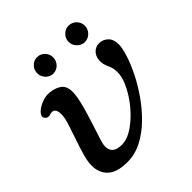

<svg xmlns="http://www.w3.org/2000/svg" viewBox="-187 -813 960 960"><g transform="rotate(-45 293.0 -333.5)"><path d="M170 12Q98 12 64.5 -19Q31 -50 31 -102Q31 -132 42.5 -171.5Q54 -211 68.5 -252.5Q83 -294 94.5 -330.5Q106 -367 106 -390Q106 -443 66 -430Q46 -423 34.5 -437Q23 -451 36 -467Q51 -486 79 -498Q107 -510 127 -510Q166 -510 195.5 -492.5Q225 -475 225 -431Q225 -406 217 -371Q209 -336 197.5 -298Q186 -260 174 -224Q162 -188 154 -161.5Q146 -135 146 -124Q146 -96 162 -82.5Q178 -69 213 -69Q244 -69 277 -88Q310 -107 341.5 -137.5Q373 -168 398 -204Q423 -240 438 -275.5Q453 -311 453 -339Q453 -365 447.5 -379.5Q442 -394 436.5 -406.5Q431 -419 430 -436Q428 -468 445.5 -488.5Q463 -509 490 -509Q516 -509 536 -490.5Q556 -472 556 -436Q556 -410 542.5 -367Q529 -324 504 -273.5Q479 -223 444 -173Q409 -123 366 -81Q323 -39 273.5 -13.5Q224 12 170 12ZM444 -563Q421 -563 404 -580.5Q387 -598 387 -621Q387 -645 404 -662Q421 -679 444 -679Q468 -679 485 -662Q502 -645 502 -621Q502 -598 485 -580.5Q468 -563 444 -563ZM221 -563Q198 -563 181.5 -580.5Q165 -598 165 -621Q165 -645 181.5 -662Q198 -679 221 -679Q245 -679 261.5 -662Q278 -645 278 -621Q278 -598 261.5 -580.5Q245 -563 221 -563Z"/></g></svg>

Font: Zen Old Mincho
Style: Bold
Weight: 700
Designer: Yoshimichi Ohira
Foundry: Positype
Version: Version 1.500